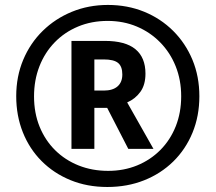

<svg xmlns="http://www.w3.org/2000/svg" viewBox="-20 -744 869 774"><path d="M268.1 -144V-579.1H402.8Q485.4 -579.1 525.9 -545.7Q566.4 -512.2 566.4 -447.3Q566.4 -402.3 546.1 -374Q525.9 -345.7 492.7 -331.1L598.6 -144H497.1L412.1 -309.1H360.4V-144ZM360.4 -378.9H398.4Q434.6 -378.9 453.9 -395.8Q473.1 -412.6 473.1 -443.8Q473.1 -476.1 456.1 -490.2Q439 -504.4 398.4 -504.4H360.4ZM412.6 9.8Q331.5 9.8 264.2 -17.8Q196.8 -45.4 147.7 -94.7Q98.6 -144 72 -210.9Q45.4 -277.8 45.4 -356.4Q45.4 -435.5 73.5 -502.7Q101.6 -569.8 152.1 -619.4Q202.6 -668.9 269.8 -696.5Q336.9 -724.1 415 -724.1Q493.7 -724.1 560.8 -696.8Q627.9 -669.4 678 -619.6Q728 -569.8 755.9 -502.7Q783.7 -435.5 783.7 -356Q783.7 -276.4 756.1 -209.2Q728.5 -142.1 678.5 -93Q628.4 -43.9 560.8 -17.1Q493.2 9.8 412.6 9.8ZM416 -55.2Q479 -55.2 532.7 -77.1Q586.4 -99.1 626.5 -139.4Q666.5 -179.7 688.5 -234.9Q710.4 -290 710.4 -356Q710.4 -421.4 688.2 -476.8Q666 -532.2 625.7 -573.2Q585.4 -614.3 531.5 -637Q477.5 -659.7 414.1 -659.7Q349.1 -659.7 294.7 -637Q240.2 -614.3 200.4 -573.2Q160.6 -532.2 138.9 -476.6Q117.2 -420.9 117.2 -355.5Q117.2 -288.6 139.6 -233.4Q162.1 -178.2 202.4 -138.4Q242.7 -98.6 297.1 -76.9Q351.6 -55.2 416 -55.2Z"/></svg>

Font: Open Sans SemiCondensed
Style: Bold Italic
Weight: 700
Width: 4
Italic angle: -12°
Designer: Monotype Design Team
Foundry: Monotype Imaging Inc.
Version: Version 3.003